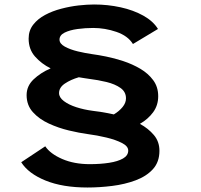

<svg xmlns="http://www.w3.org/2000/svg" viewBox="-20 -726 897 855"><path d="M369.5 109Q259 109 182.8 78Q106.5 47 74.5 -3.5L181.5 -74.5Q204 -41 257 -18Q310 5 380 5Q427 5 465.8 -1Q504.5 -7 527.8 -20.2Q551 -33.5 551 -55.5Q551 -75 523.2 -89.2Q495.5 -103.5 454 -113.5Q412.5 -123.5 370 -129Q333 -134 286.8 -145Q240.5 -156 197.5 -175.8Q154.5 -195.5 126.5 -226.5Q98.5 -257.5 98.5 -302.5Q98.5 -343 129.5 -372.5Q160.5 -402 205.5 -421.5Q164.5 -442 136 -474.2Q107.5 -506.5 107.5 -554Q107.5 -590 127.8 -616Q148 -642 180.8 -659.5Q213.5 -677 252.8 -687.2Q292 -697.5 330.2 -701.8Q368.5 -706 399 -706Q460 -706 517 -693.5Q574 -681 618 -656.5Q662 -632 683.5 -597L572 -530Q549.5 -566.5 498.5 -584Q447.5 -601.5 395 -601.5Q359.5 -601.5 325 -596.8Q290.5 -592 267.8 -580.8Q245 -569.5 245 -549.5Q245 -531.5 268.5 -518.5Q292 -505.5 326.2 -497.2Q360.5 -489 393 -484.5Q416.5 -481.5 452.8 -474.2Q489 -467 529.2 -453.8Q569.5 -440.5 604.8 -419.8Q640 -399 662.2 -369Q684.5 -339 684.5 -297.5Q684.5 -257 662 -226.2Q639.5 -195.5 603 -174.5Q640.5 -154 665.2 -124.8Q690 -95.5 690 -54.5Q690 -4.5 660.8 27.5Q631.5 59.5 583.5 77.2Q535.5 95 479.2 102Q423 109 369.5 109ZM393 -232.5Q411.5 -230.5 435.8 -226.5Q460 -222.5 487 -216.5Q511 -231 526 -249.5Q541 -268 541 -288Q541 -317 516.8 -334.2Q492.5 -351.5 454.5 -360.8Q416.5 -370 375.5 -375Q365.5 -376.5 354.2 -378.2Q343 -380 331 -382Q295 -371.5 269 -354Q243 -336.5 243 -311.5Q243 -292 264.5 -275.8Q286 -259.5 320.2 -248.5Q354.5 -237.5 393 -232.5Z"/></svg>

Font: Trispace SemiExpanded SemiBold
Style: Regular
Weight: 600
Width: 6
Designer: Tyler Finck
Foundry: Etcetera Type Company
Version: Version 1.210; ttfautohint (v1.8.3)